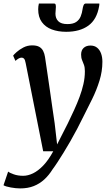

<svg xmlns="http://www.w3.org/2000/svg" viewBox="-61 -826 628 1096"><path d="M85.5 -466Q82 -484.5 76.5 -490.8Q71 -497 63 -497Q54.5 -497 46.2 -492.5Q38 -488 27 -478.5L14 -508.5Q18 -514.5 33.5 -528.5Q49 -542.5 72.2 -554.8Q95.5 -567 122.5 -567Q148 -567 162.8 -558.8Q177.5 -550.5 185.2 -535.5Q193 -520.5 196 -500Q203 -452.5 210 -405.2Q217 -358 223.8 -310.8Q230.5 -263.5 237.2 -216.5Q244 -169.5 251 -122.5L265 -1.5L326 -121.5Q345 -160.5 362.2 -198.2Q379.5 -236 393.2 -272.8Q407 -309.5 415.2 -346Q423.5 -382.5 423.5 -419.5Q423.5 -441.5 418.2 -455.8Q413 -470 407.5 -483Q402 -496 402 -514.5Q402 -539 416.5 -552.5Q431 -566 455.5 -566Q478 -566 493 -554Q508 -542 515.8 -521Q523.5 -500 523.5 -473.5Q523.5 -419 507 -365.8Q490.5 -312.5 465.8 -262.2Q441 -212 417.5 -165.5Q399 -127.5 379.5 -90.5Q360 -53.5 340.2 -19Q320.5 15.5 302 45.2Q283.5 75 267.8 99.2Q252 123.5 239.5 140Q218.5 174 191.8 198.5Q165 223 131.5 236.2Q98 249.5 54.5 249.5Q30 249.5 0.8 244.2Q-28.5 239 -41 231.5L-14.5 153.5Q-5.5 161 17.8 169.2Q41 177.5 71.5 177.5Q98.5 177.5 127.5 163.5Q156.5 149.5 186 118.8Q215.5 88 243 37.5H185.5ZM247.5 -806Q254.5 -806 256.2 -800.5Q258 -795 258 -786.5Q258 -778 256.8 -767.5Q255.5 -757 255.5 -748Q255.5 -721 271.8 -704.8Q288 -688.5 324 -688.5Q356 -688.5 373.8 -700.5Q391.5 -712.5 399.5 -732.2Q407.5 -752 410.5 -774.5Q412 -786 416 -796Q420 -806 429.5 -806H506Q506 -802.5 506 -799Q506 -795.5 505 -791.5Q492 -714.5 443.2 -679.5Q394.5 -644.5 317 -644.5Q270.5 -644.5 234.5 -658Q198.5 -671.5 177.8 -700Q157 -728.5 157 -773Q157 -781 158 -789.5Q159 -798 161 -806Z"/></svg>

Font: Merriweather Medium
Style: Italic
Weight: 500
Italic angle: -7.8°
Version: Version 2.101